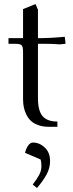

<svg xmlns="http://www.w3.org/2000/svg" viewBox="-20 -628 363 951"><path d="M22 -411.1V-439H94.2V-583L155.8 -607.9L168 -580.1V-439Q230.5 -439 300.8 -445.8L304.2 -418V-411.1L275.9 -408.2Q246.1 -411.1 199.2 -411.1H168V-141.1Q168 -79.6 190.9 -52.7Q213.9 -25.9 264.2 -25.9V0H221.2Q192.4 0 169.9 -8.1Q147.5 -16.1 133.5 -29.1Q119.6 -42 110.6 -60.3Q101.6 -78.6 97.9 -97.2Q94.2 -115.7 94.2 -136.2V-371.1Q94.2 -396 87.2 -403.6Q80.1 -411.1 55.2 -411.1ZM104 128.9Q108.4 109.4 118.9 93.8Q129.4 78.1 143.1 78.1Q175.8 78.1 201.9 102.8Q228 127.4 228 169.9Q228 204.6 210.4 236.8Q192.9 269 163.1 303.2L142.1 286.1Q163.1 258.8 174.1 238Q185.1 217.3 185.1 194.8Q185.1 173.8 181.2 162.1Z"/></svg>

Font: Dihjauti S
Style: Regular
Weight: 400
Designer: T. Christopher White
Version: Version 3.0.0